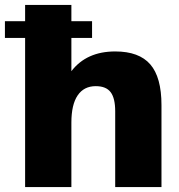

<svg xmlns="http://www.w3.org/2000/svg" viewBox="-43 -760 729 780"><path d="M425 -308Q425 -361 406.5 -385.5Q388 -410 346 -410Q298 -410 272.5 -372.5Q247 -335 247 -262L185 -181L186 -240Q186 -392 247.5 -471.5Q309 -551 425 -551Q522 -551 567.5 -498.5Q613 -446 613 -333V0H425ZM59 -740H247V-389V0H59ZM331 -674V-606H-23V-674Z"/></svg>

Font: Pathway Extreme SemiCondensed ExtraBold
Style: Regular
Weight: 800
Width: 4
Version: Version 1.001;gftools[0.9.26]